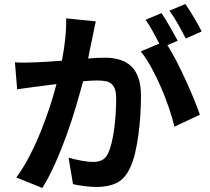

<svg xmlns="http://www.w3.org/2000/svg" viewBox="-20 -886 1040 952"><path d="M901 -695Q885 -727 863 -766Q841 -805 820 -833L899 -866Q909 -852 920.5 -834Q932 -816 943 -797Q954 -778 964 -760.5Q974 -743 980 -730ZM455 -780Q450 -760 446 -738.5Q442 -717 438 -698Q433 -675 427.5 -649Q422 -623 417 -596Q442 -598 463.5 -599Q485 -600 500 -600Q539 -600 572 -590.5Q605 -581 629 -559Q653 -537 666 -500.5Q679 -464 679 -411Q679 -367 676 -317.5Q673 -268 666.5 -219Q660 -170 649.5 -126Q639 -82 623 -50Q598 2 557.5 21.5Q517 41 460 41Q432 41 399.5 37Q367 33 342 27L320 -104Q334 -100 351.5 -96Q369 -92 385.5 -89Q402 -86 417 -84.5Q432 -83 442 -83Q467 -83 485.5 -92Q504 -101 516 -126Q526 -147 533.5 -178Q541 -209 546 -245.5Q551 -282 553.5 -321Q556 -360 556 -397Q556 -427 549.5 -444.5Q543 -462 531 -471.5Q519 -481 501 -484Q483 -487 460 -487Q448 -487 430.5 -486Q413 -485 392 -483Q377 -427 356.5 -357.5Q336 -288 310.5 -217Q285 -146 254.5 -77.5Q224 -9 190 46L61 -6Q97 -55 127.5 -114.5Q158 -174 183 -236Q208 -298 227.5 -358Q247 -418 260 -469Q234 -466 211.5 -463Q189 -460 175 -458Q164 -457 150 -455Q136 -453 121 -451Q106 -449 91.5 -447Q77 -445 65 -443L54 -577Q81 -575 106.5 -575.5Q132 -576 159 -577Q182 -578 215.5 -580Q249 -582 287 -585Q298 -642 303.5 -695Q309 -748 308 -795ZM810 -662Q832 -628 855.5 -582Q879 -536 901 -488Q923 -440 941.5 -395Q960 -350 971 -317L845 -258Q835 -299 818 -350Q801 -401 778.5 -452.5Q756 -504 730.5 -551Q705 -598 678 -631L770 -670Q755 -699 737 -731.5Q719 -764 702 -788L781 -821Q790 -807 801 -789Q812 -771 823 -752.5Q834 -734 843.5 -716Q853 -698 861 -684Z"/></svg>

Font: SpoqaHanSans-Bold
Style: Regular
Weight: 700
Designer: [Spoqa Han Sans] Dong-huui Kim \uAE40 \uB3D9 \uD718   [Noto Sans] Ryoko NISHIZUKA \u897F \u585A \u6DBC \u5B50  (kana & i
Foundry: Spoqa (http://www.spoqa-han-sans.com)
Version: Version 2.000